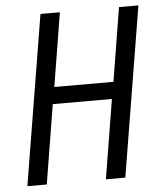

<svg xmlns="http://www.w3.org/2000/svg" viewBox="-53 -781 705 828"><g transform="rotate(-5 300.0 -367.5)"><path d="M32 0 153 -735H237L185 -416H441L493 -735H577L456 0H372L428 -343H172L116 0Z"/></g></svg>

Font: Iosevka Extended
Style: Italic
Weight: 400
Width: 7
Italic angle: -9°
Monospace: yes
Designer: Belleve Invis
Foundry: Belleve Invis
Version: Version 32.5.0; ttfautohint (v1.8.4)